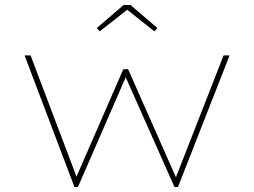

<svg xmlns="http://www.w3.org/2000/svg" viewBox="-20 -746 1014 766"><path d="M277 0 78 -525H102L288 -34H282L472 -470H491L684 -34H680L872 -525H896L690 0H676L477 -448H486L291 0ZM378 -621 366 -634 473 -726H501L608 -634L596 -621L480 -713H495Z"/></svg>

Font: Lexend Zetta Thin
Style: Regular
Weight: 250
Version: Version 1.007